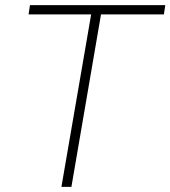

<svg xmlns="http://www.w3.org/2000/svg" viewBox="-20 -731 666 751"><path d="M381.3 -710.9 259.3 0H220.2L342.8 -710.9ZM626.5 -710.9 621.1 -674.8H91.8L97.2 -710.9Z"/></svg>

Font: Roboto ExtraLight
Style: Italic
Weight: 250
Designer: Christian Robertson
Foundry: Google
Version: Version 3.009; 2024